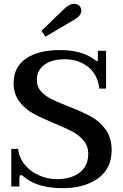

<svg xmlns="http://www.w3.org/2000/svg" viewBox="-20 -971 641 1001"><path d="M196 -810 314 -924Q341 -951 365 -951Q384 -951 394 -940.5Q404 -930 404 -916Q404 -889 365 -867L217 -780ZM104 -50Q95 -58 89 -58Q81 -58 81 -41V1H39V-195H74Q80 -147 110.5 -111Q141 -75 185 -56Q229 -37 276 -37Q350 -37 395 -71Q440 -105 440 -169Q440 -209 416.5 -237.5Q393 -266 358.5 -284.5Q324 -303 263 -328Q195 -356 152.5 -379.5Q110 -403 80.5 -442Q51 -481 51 -538Q51 -622 116 -666Q181 -710 291 -710Q407 -710 473 -660Q483 -652 485 -652Q490 -652 490 -659V-706H533V-509H498Q489 -583 439 -622.5Q389 -662 318 -662Q250 -662 211 -633Q172 -604 172 -554Q172 -519 193.5 -495Q215 -471 247 -455Q279 -439 335 -417Q407 -389 452.5 -364.5Q498 -340 530 -297Q562 -254 562 -188Q562 -92 491 -41Q420 10 307 10Q174 10 104 -50Z"/></svg>

Font: Taviraj Medium
Style: Regular
Weight: 500
Designer: Katatrad Team
Foundry: CadsonDemak
Version: Version 1.030